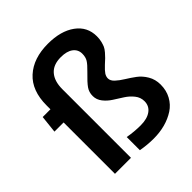

<svg xmlns="http://www.w3.org/2000/svg" viewBox="-211 -901 1052 1052"><g transform="rotate(-45 315.0 -375.0)"><path d="M374 14Q326 14 275 5V-97Q324.5 -88 375 -88Q425 -88 454 -109Q483 -130 483 -167Q483 -196.5 464.2 -220.2Q445.5 -244 419 -261Q392.5 -278 366 -294.8Q339.5 -311.5 320.8 -335.2Q302 -359 302 -388Q302 -417 317.5 -439.2Q333 -461.5 375 -502Q404 -530 415 -547.8Q426 -565.5 426 -592Q426 -624 400.8 -643Q375.5 -662 329 -662Q270.5 -662 240.8 -628Q211 -594 211 -532V0H87V-398H16L27 -500H87V-530Q87 -644.5 152.8 -704.2Q218.5 -764 331 -764Q430.5 -764 490.2 -720.5Q550 -677 550 -603Q550 -582.5 545.8 -565Q541.5 -547.5 536.5 -536Q531.5 -524.5 518.5 -509.2Q505.5 -494 497.5 -486.5Q489.5 -479 470 -461Q447 -439.5 438 -425.8Q429 -412 429 -397Q429 -378.5 447.8 -361.2Q466.5 -344 493 -327.8Q519.5 -311.5 546 -292Q572.5 -272.5 591.2 -240.8Q610 -209 610 -169Q610 -123.5 590.5 -87.8Q571 -52 537.5 -30.2Q504 -8.5 462.5 2.8Q421 14 374 14Z"/></g></svg>

Font: Cabin
Style: Bold
Weight: 700
Designer: Pablo Impallari
Foundry: Pablo Impallari. http://www.impallari.com Igino Marini. http://www.ikern.com
Version: Version 3.001;hotconv 1.0.109;makeotfexe 2.5.65596